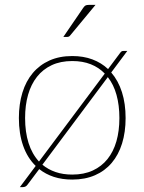

<svg xmlns="http://www.w3.org/2000/svg" viewBox="-20 -731 592 788"><path d="M154 -55Q177.5 -35.5 208 -25Q238.5 -14.5 276.5 -14.5Q324.5 -14.5 360.8 -31.2Q397 -48 421.2 -78.2Q445.5 -108.5 457.8 -151.2Q470 -194 470 -246.5Q470 -299 458.2 -341.5Q446.5 -384 422.5 -414.5ZM410 -429Q386 -454 352.8 -467.2Q319.5 -480.5 276.5 -480.5Q228.5 -480.5 192.2 -463.5Q156 -446.5 131.8 -415.8Q107.5 -385 95.2 -342Q83 -299 83 -246.5Q83 -189 97.2 -144Q111.5 -99 140 -68ZM436.5 -433.5Q465.5 -400 480.5 -352.8Q495.5 -305.5 495.5 -246.5Q495.5 -189 481 -142.2Q466.5 -95.5 438.5 -62.5Q410.5 -29.5 369.8 -11.8Q329 6 276.5 6Q235 6 201.2 -5Q167.5 -16 141 -37L92.5 27.5Q88.5 33 83.5 35Q78.5 37 73.5 37H61.5L126.5 -50Q92.5 -83 75 -132.8Q57.5 -182.5 57.5 -246.5Q57.5 -304 72 -351Q86.5 -398 114.5 -431.2Q142.5 -464.5 183.2 -482.8Q224 -501 276.5 -501Q322.5 -501 359.2 -487.2Q396 -473.5 423.5 -447.5L472 -512.5Q475.5 -517.5 478.5 -519.8Q481.5 -522 487.5 -522H502.5ZM372 -711 268 -585.5Q263.5 -579.5 256 -579.5H240L321 -698Q326 -705.5 330.5 -708.2Q335 -711 345 -711Z"/></svg>

Font: Lato 2
Style: Regular
Weight: 200
Designer: Lukasz Dziedzic with Adam Twardoch and Botio Nikoltchev
Foundry: tyPoland Lukasz Dziedzic
Version: Version 2.015; 2015-08-06; http://www.latofonts.com/